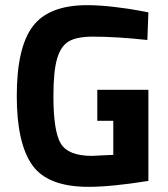

<svg xmlns="http://www.w3.org/2000/svg" viewBox="-20 -712 651 744"><path d="M357 -244V-364H555V-11Q412 12 323 12Q164 12 104.5 -73Q45 -158 45 -340Q45 -528 107 -610Q169 -692 318 -692Q365 -692 424 -685Q483 -678 519 -671L555 -664L551 -557Q431 -570 340 -570Q278 -570 247 -552Q216 -534 201.5 -485.5Q187 -437 187 -340Q187 -202 216 -155Q245 -108 336 -108L419 -112V-244Z"/></svg>

Font: TitilliumText
Style: ExtraBold
Weight: 800
Designer: Accademia di Belle Arti di Urbino and others
Foundry: Accademia di Belle Arti di Urbino and others.
Version: Version 60.001